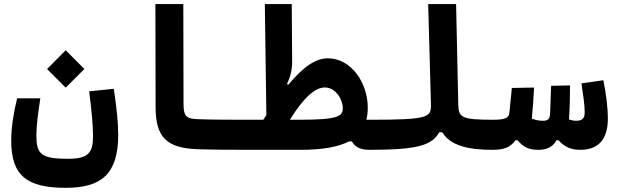

<svg xmlns="http://www.w3.org/2000/svg" viewBox="-20 -713 2970 920"><path d="M295.4 187C465.8 187 546.4 120.6 546.4 -66.4C546.4 -120.1 540 -189 525.4 -287.6L407.2 -275.4C418.5 -187.5 425.8 -113.3 425.8 -61.5C425.8 17.6 405.3 47.9 305.7 47.9C174.8 47.9 154.3 24.4 154.3 -65.4C154.3 -110.4 162.6 -173.8 173.3 -241.7H62C44.9 -172.4 33.7 -102.1 33.7 -38.6C33.7 130.9 111.8 187 295.4 187ZM294.9 -293 384.3 -382.3 294.9 -472.2 205.6 -382.3Z M1166 4.9C1194.3 4.9 1206.1 -30.3 1206.1 -63.5C1206.1 -106.9 1194.3 -139.2 1171.9 -139.2C1094.2 -139.2 989.3 -139.2 923.8 -142.1C873 -144.5 859.4 -156.7 859.4 -215.3L858.4 -693.4H724.6L725.6 -198.2C726.1 -57.1 776.9 -2.9 927.7 2C999.5 4.4 1099.6 4.9 1166 4.9Z M1752 4.9C1775.4 4.9 1794.4 -20 1794.4 -75.7C1794.4 -120.1 1782.7 -139.2 1757.8 -139.2C1750.5 -139.2 1743.2 -139.2 1735.4 -139.2C1740.2 -157.2 1742.2 -176.3 1742.2 -197.8C1742.2 -314.5 1664.1 -433.6 1550.8 -433.6C1493.2 -433.6 1433.6 -393.6 1361.3 -306.6L1355 -311C1372.1 -345.2 1380.4 -380.9 1379.9 -423.3L1377.9 -693.4H1249L1256.3 -161.6C1251.5 -154.3 1246.6 -147 1241.7 -139.2H1171.9L1163.1 4.9H1418.9C1523.9 4.9 1600.1 -8.3 1652.3 -35.6L1666 -35.2C1682.1 -8.8 1704.6 4.9 1752 4.9ZM1369.1 -139.2C1435.1 -246.1 1490.2 -293.9 1536.6 -293.9C1587.9 -293.9 1622.6 -237.3 1622.6 -194.3C1622.6 -155.3 1598.6 -139.2 1414.6 -139.2Z M1752 4.9C1992.7 4.9 2049.8 -20 2085 -79.1H2099.6C2135.7 -16.6 2222.7 4.9 2337.9 4.9C2361.3 4.9 2380.4 -20 2380.4 -75.7C2380.4 -120.1 2368.7 -139.2 2343.8 -139.2C2189 -139.2 2177.2 -149.9 2175.8 -214.4L2165.5 -693.4H2031.7L2044.9 -214.8C2046.9 -150.9 2036.1 -139.2 1757.8 -139.2C1738.3 -139.2 1723.6 -123.5 1723.6 -70.8C1723.6 -16.1 1732.9 4.9 1752 4.9Z M2337.9 4.9C2392.1 4.9 2425.3 -5.4 2449.7 -41H2459.5C2490.7 -5.4 2515.6 4.9 2561 4.9C2596.7 4.9 2629.4 -7.8 2646.5 -41H2656.2C2684.6 -9.3 2715.8 4.9 2760.3 4.9C2847.2 4.9 2892.6 -45.4 2892.6 -143.6C2892.6 -199.2 2884.3 -262.7 2871.1 -328.6L2766.1 -313.5C2774.9 -254.4 2781.7 -210 2781.7 -173.3C2781.7 -146.5 2769.5 -134.3 2741.7 -134.3C2729 -134.3 2717.8 -136.7 2706.5 -140.6C2710 -195.3 2711.4 -249 2711.4 -303.7L2620.6 -301.8C2619.1 -259.3 2617.7 -217.3 2616.2 -174.8C2615.2 -144.5 2607.4 -134.3 2582.5 -134.3C2564.5 -134.3 2547.4 -137.2 2528.3 -144.5C2533.2 -194.3 2536.6 -243.7 2539.1 -293.5L2432.6 -291.5L2420.9 -174.3C2418.5 -148.4 2403.8 -139.2 2343.8 -139.2Z"/></svg>

Font: Cascadia Mono NF
Style: Bold
Weight: 700
Monospace: yes
Designer: Aaron Bell
Foundry: Saja Typeworks
Version: Version 2404.023